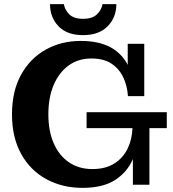

<svg xmlns="http://www.w3.org/2000/svg" viewBox="-20 -894 836 929"><path d="M379 15Q282 15 204.5 -27Q127 -69 82.5 -149Q38 -229 38 -341Q38 -453 82 -532.5Q126 -612 201.5 -654Q277 -696 370 -696Q460 -696 517 -664Q574 -632 602 -572Q630 -512 631 -429H599Q596 -478 576.5 -519.5Q557 -561 519.5 -586Q482 -611 422 -611Q359 -611 312.5 -577.5Q266 -544 240 -483.5Q214 -423 214 -341Q214 -260 240 -200.5Q266 -141 314 -108.5Q362 -76 427 -76Q490 -76 532.5 -102.5Q575 -129 597 -174Q619 -219 621 -274H652Q652 -193 624.5 -127.5Q597 -62 537.5 -23.5Q478 15 379 15ZM623 0V-178L652 -274H703V0ZM399 -274V-351H787V-274ZM631 -429 598 -518V-682H678V-429ZM382 -724Q304 -724 263 -767Q222 -810 222 -874H289Q293 -848 314.5 -825.5Q336 -803 382 -803Q428 -803 450 -825.5Q472 -848 476 -874H543Q543 -810 501 -767Q459 -724 382 -724Z"/></svg>

Font: Montagu Slab 144pt SemiBold
Style: Regular
Weight: 600
Version: Version 1.000